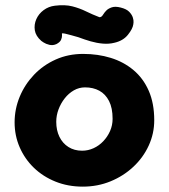

<svg xmlns="http://www.w3.org/2000/svg" viewBox="-20 -703 636 723"><path d="M291.8 -0.2Q236 -0.2 189 -19.1Q142 -38 107.6 -71.2Q73.2 -104.5 54.1 -148.4Q35 -192.3 35 -242.2Q35 -292.2 54.2 -338.8Q73.5 -385.2 108.2 -421.6Q143 -458 190.1 -479Q237.2 -500 293 -500Q348.8 -500 397.2 -485Q445.8 -470 482.6 -439.1Q519.5 -408.2 540.1 -361.2Q560.8 -314.1 560.8 -250.1Q560.8 -200 540 -154.8Q519.2 -109.5 482 -74.8Q444.8 -40 396.1 -20.1Q347.5 -0.2 291.8 -0.2ZM289.1 -135.5Q311.8 -135.5 332.5 -145Q353.2 -154.5 369.2 -171.5Q385.2 -188.5 394.6 -209.9Q404 -231.4 404 -255.5Q404 -296.5 390.6 -322.6Q377.2 -348.8 354 -361.4Q330.8 -374 300.3 -374Q277.8 -374 258.1 -362.8Q238.5 -351.5 223.8 -332.8Q209 -314 200.4 -291.1Q191.8 -268.2 191.8 -244.3Q191.8 -212.4 203.8 -187.8Q215.8 -163.2 237.8 -149.4Q259.8 -135.5 289.1 -135.5ZM192.8 -537.2Q179.5 -531 166 -534.2Q152.5 -537.5 144 -543.2Q135.5 -549 135.5 -549Q114.5 -567.5 111.1 -589Q107.8 -610.5 116.8 -630.9Q125.8 -651.2 144.5 -665Q163.2 -678.8 186.5 -681.5Q224.8 -686.2 252.4 -679.1Q280 -672 303.9 -660.2Q327.8 -648.5 354.5 -638.2Q361 -638.2 365.4 -643.9Q369.8 -649.5 374.5 -656.8Q374.5 -656.8 380.6 -663.5Q386.8 -670.2 400.2 -675.1Q413.8 -680 434.8 -674.5Q456.8 -669 466.9 -658.2Q477 -647.5 480.2 -637Q483.5 -626.5 482.8 -619Q482 -611.5 482 -611.5Q479.8 -594.5 461.6 -571.9Q443.5 -549.2 410 -541.8Q389.8 -536.8 366.9 -538.8Q344 -540.8 321.2 -547.4Q298.5 -554 275.2 -562.8Q261.5 -566.8 247.9 -570.5Q234.2 -574.2 224.8 -576.4Q215.2 -578.5 213.2 -576.8Q213.2 -576.8 213.5 -569.5Q213.8 -562.2 209.9 -553.2Q206 -544.2 192.8 -537.2Z"/></svg>

Font: Sour Gummy Black
Style: Regular
Weight: 900
Version: Version 1.000